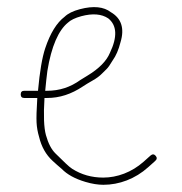

<svg xmlns="http://www.w3.org/2000/svg" viewBox="-20 -499 504 533"><path d="M105.5 -247C107.5 -268.3 109.5 -286.7 111.5 -302C122.6 -370.6 142.7 -415.2 168.4 -436C176.1 -443.3 188.5 -449.3 205.5 -454C236.9 -462.4 261.9 -460.4 280.5 -448C304.5 -428.8 306.5 -396.8 285 -352C275.6 -329.5 254.9 -308.5 222.7 -289C217.2 -285.7 210.7 -281.7 203.2 -277C175.4 -257 145.4 -247 110.5 -247ZM47.5 -227H83.5C81.5 -195 80.8 -172.3 81.5 -159C82.2 -145.7 84.5 -132.3 88.5 -119C95 -91.7 107.5 -69.5 126 -52.5C134.3 -44.8 142.8 -37.3 151.5 -30C166.3 -14.8 187.7 -2.8 217.3 6C235.1 11.3 251.7 14 267 14C310.7 14 355.3 -2.3 391.6 -35L410.6 -52C416 -56.7 416.5 -61.5 412.1 -66.5C407.8 -71.5 403 -71.7 397.6 -67L378.6 -50C345.6 -20.7 305.1 -6 266.6 -6C234.5 -6 205.7 -14.2 180.2 -30.5C170.3 -36.8 156.8 -50.9 134.3 -72.7C122.8 -83.8 113.9 -100.9 107.5 -124C101.8 -144.4 100.5 -178.8 103.5 -227H110.5C145.8 -227 178 -237.7 210 -259C217 -263.7 225.9 -269.1 236.8 -275.3C247.7 -281.4 256.4 -287.8 262.9 -294.5C267.1 -298.8 271.4 -303 275.6 -307C279.9 -311 285.6 -319.2 292.9 -331.5C301.8 -343.8 309.3 -360.7 314.6 -382C326.3 -420.7 316.6 -448.3 288 -465C268 -480.5 239.3 -483.4 201.8 -473.5C182.8 -468.5 168.6 -461.5 159.4 -452.5C137.7 -436.2 119.5 -407 105.5 -365C97 -339.5 90.3 -300.2 85.5 -247H47.5C40.8 -247 37.5 -243.7 37.5 -237C37.5 -230.3 40.8 -227 47.5 -227Z"/></svg>

Font: Proton
Style: RgCnd
Weight: 500
Version: Version 1.017